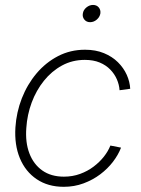

<svg xmlns="http://www.w3.org/2000/svg" viewBox="-20 -736 564 766"><path d="M234.4 9.3Q171.4 9.3 126.5 -21Q81.5 -51.3 59.3 -104.7Q37.1 -158.2 41.5 -227.5Q45.4 -288.1 67.1 -343.8Q88.9 -399.4 125.7 -443.1Q162.6 -486.8 211.7 -512.2Q260.7 -537.6 319.3 -537.6Q361.8 -537.6 394.8 -523.9Q427.7 -510.3 450.4 -487.8Q473.1 -465.3 485.6 -437.7Q498 -410.2 499.5 -381.8L457 -376Q455.6 -397.9 446.3 -419.4Q437 -440.9 419.9 -458.5Q402.8 -476.1 377.7 -486.6Q352.5 -497.1 318.4 -497.1Q268.6 -497.1 227.3 -474.6Q186 -452.1 155.3 -413.8Q124.5 -375.5 106.4 -326.9Q88.4 -278.3 85 -225.6Q80.6 -168 97.2 -124.3Q113.8 -80.6 148.7 -55.9Q183.6 -31.2 234.9 -31.2Q269.5 -31.2 299.6 -42.2Q329.6 -53.2 353.5 -71.3Q377.4 -89.4 394.5 -111.1Q411.6 -132.8 420.4 -155.3L462.9 -147Q452.1 -118.7 430.9 -90.8Q409.7 -63 379.9 -40.5Q350.1 -18.1 313.2 -4.4Q276.4 9.3 234.4 9.3ZM339.4 -647.5Q325.2 -647.5 316.7 -657.7Q308.1 -668 310.5 -682.1Q312.5 -696.3 324.7 -706.3Q336.9 -716.3 351.1 -716.3Q365.7 -716.3 374 -706.3Q382.3 -696.3 380.4 -682.1Q377.9 -668 366 -657.7Q354 -647.5 339.4 -647.5Z"/></svg>

Font: Inter 24pt ExtraLight
Style: Italic
Weight: 250
Italic angle: -9.3988°
Version: Version 4.001;git-66647c0bb